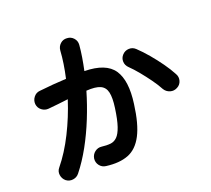

<svg xmlns="http://www.w3.org/2000/svg" viewBox="-134 -952 1269 1156"><g transform="rotate(-20 500.0 -374.0)"><path d="M360 24Q335 21 320 1.5Q305 -18 308 -43Q312 -68 331.5 -83Q351 -98 375 -95Q407 -91 431 -93.5Q455 -96 473.5 -114Q492 -132 506 -173Q520 -214 530 -286Q539 -349 531 -384.5Q523 -420 493 -433.5Q463 -447 404 -443Q380 -361 347 -279Q314 -197 273.5 -123.5Q233 -50 186 9Q171 28 146.5 31.5Q122 35 102 20Q83 4 79.5 -20.5Q76 -45 92 -64Q151 -136 199.5 -233Q248 -330 281 -433Q250 -429 217.5 -425.5Q185 -422 153 -419Q129 -417 109.5 -432Q90 -447 87 -472Q85 -497 100.5 -516.5Q116 -536 140 -538Q183 -543 227 -546.5Q271 -550 313 -552Q334 -644 339 -724Q341 -749 359 -765.5Q377 -782 402 -780Q427 -779 443.5 -760.5Q460 -742 458 -717Q455 -680 448.5 -640Q442 -600 433 -558Q570 -556 618 -485Q666 -414 646 -270Q630 -146 594.5 -78Q559 -10 501.5 12.5Q444 35 360 24ZM922 -272Q900 -260 876.5 -267Q853 -274 840 -295Q823 -327 797 -363Q771 -399 743.5 -432.5Q716 -466 691 -490Q673 -507 672 -531Q671 -555 688 -573Q705 -591 729.5 -592Q754 -593 772 -576Q804 -546 836.5 -507.5Q869 -469 897.5 -429Q926 -389 945 -353Q958 -331 951 -307Q944 -283 922 -272Z"/></g></svg>

Font: Zen Maru Gothic
Style: Bold
Weight: 700
Designer: Yoshimichi Ohira
Foundry: Positype
Version: Version 1.001